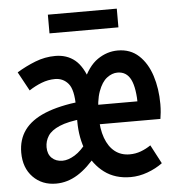

<svg xmlns="http://www.w3.org/2000/svg" viewBox="-50 -719 701 777"><g transform="rotate(-5 300.0 -330.0)"><path d="M147 12Q90 12 53.5 -25.5Q17 -63 17 -125Q17 -178 44.5 -216Q72 -254 129 -277.5Q186 -301 276 -311V-240Q216 -234 182 -219.5Q148 -205 134.5 -184Q121 -163 121 -138Q121 -110 137.5 -94Q154 -78 181 -78Q204 -78 231 -94.5Q258 -111 284 -147L318 -92Q277 -40 235 -14Q193 12 147 12ZM450 12Q387 12 343.5 -20.5Q300 -53 277 -108Q254 -163 254 -232V-291Q254 -360 233 -385Q212 -410 179 -410Q151 -410 124 -399.5Q97 -389 73 -373L31 -450Q67 -472 106.5 -487.5Q146 -503 188 -503Q235 -503 267.5 -476.5Q300 -450 320 -387H295Q321 -450 359.5 -476.5Q398 -503 442 -503Q493 -503 527 -471.5Q561 -440 578 -387.5Q595 -335 595 -272Q595 -255 593.5 -239Q592 -223 590 -212H318V-291H523L504 -271Q504 -345 487 -379.5Q470 -414 433 -414Q411 -414 390 -398Q369 -382 355.5 -345Q342 -308 342 -246Q342 -193 355.5 -156Q369 -119 394 -99.5Q419 -80 454 -80Q478 -80 499.5 -88Q521 -96 540 -109L580 -33Q553 -13 518.5 -0.5Q484 12 450 12ZM173 -596V-672H453V-596Z"/></g></svg>

Font: Source Code Pro ExtraLight SemiBold
Style: Regular
Weight: 600
Monospace: yes
Version: Version 1.018;hotconv 1.0.116;makeotfexe 2.5.65601